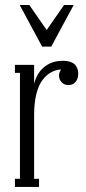

<svg xmlns="http://www.w3.org/2000/svg" viewBox="-20 -741 340 761"><path d="M272 -721.2 183.1 -556.2H147L58.1 -721.2H96.2L165 -622.1L233.9 -721.2ZM228 -500Q247.6 -500 261 -494.9Q274.4 -489.7 280.3 -481Q286.1 -472.2 288.1 -464.8Q290 -457.5 290 -449.2Q290 -428.2 279.3 -416Q268.6 -403.8 251 -403.8Q234.9 -403.8 224.4 -414.8Q213.9 -425.8 213.9 -441.9Q213.9 -454.1 222.2 -465.8Q201.2 -464.4 183.3 -454.8Q165.5 -445.3 149.7 -425.5Q133.8 -405.8 124.5 -369.9Q115.2 -334 115.2 -285.2V-32.2H134.8V0H39.1V-32.2H59.1V-452.1H39.1V-483.9H115.2V-409.2Q127 -453.6 157 -476.8Q187 -500 228 -500Z"/></svg>

Font: Margherita Light
Style: Regular
Weight: 300
Designer: James Puckett
Foundry: Dunwich Type Founders
Version: Version 1.008;hotconv 1.0.109;makeotfexe 2.5.65596